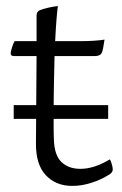

<svg xmlns="http://www.w3.org/2000/svg" viewBox="-20 -675 400 630"><path d="M217 -65Q163 -65 130 -100.5Q97 -136 98 -206L100 -491H25Q15 -491 15 -501Q15 -505 19.5 -519.5Q24 -534 28 -540H100V-624Q100 -638 112 -642Q122 -646 139.5 -650Q157 -654 170 -655Q168 -643 165.5 -612.5Q163 -582 161 -540H243Q291 -540 323 -545Q321 -531 318.5 -518Q316 -505 314 -502Q309 -491 291 -491H159Q158 -448 157 -400.5Q156 -353 156 -306Q156 -282 156 -259Q156 -236 157 -214Q159 -165 182 -143Q205 -121 244 -121Q289 -121 340 -152Q343 -149 346.5 -137.5Q350 -126 350 -119Q350 -109 338 -102Q313 -86 281 -75.5Q249 -65 217 -65ZM25 -330H335V-285H25Z"/></svg>

Font: Gowun Batang
Style: Regular
Weight: 400
Designer: Yanghee Ryu
Foundry: Yanghee Ryu
Version: Version 2.000